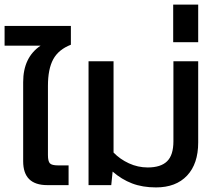

<svg xmlns="http://www.w3.org/2000/svg" viewBox="-22 -807 948 837"><path d="M79 -104V-449Q79 -557 155 -608H-2V-694H287V-612Q233 -591 210 -548.5Q187 -506 187 -433V-131Q187 -104 195.5 -95Q204 -86 231 -86H277V0H184Q79 0 79 -104Z M469 -59 463 0H364V-540H473V-142Q501 -113 540 -95Q579 -77 622 -77Q679 -77 706.5 -104Q734 -131 734 -191V-540H842V-186Q842 -93 793.5 -41.5Q745 10 658 10Q599 10 553.5 -7.5Q508 -25 469 -59Z M733 -787H842V-623H733Z"/></svg>

Font: Kanit
Style: Regular
Weight: 400
Designer: Katatrad Team
Foundry: Cadson Demak
Version: Version 1.001